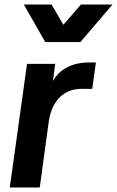

<svg xmlns="http://www.w3.org/2000/svg" viewBox="-20 -825 515 845"><path d="M334 -640 475 -805H336L259 -716L207 -805H85L179 -640ZM155 0 195 -293C210 -386 264 -434 339 -434H386L402 -550H370C332 -550 299 -542 270 -526C248 -514 229 -495 213 -469L223 -544H99L23 0Z"/></svg>

Font: Plus Jakarta Sans
Style: Bold Italic
Weight: 700
Italic angle: -8°
Designer: Gumpita Rahayu
Foundry: Tokotype
Version: Version 2.071;gftools[0.9.30]